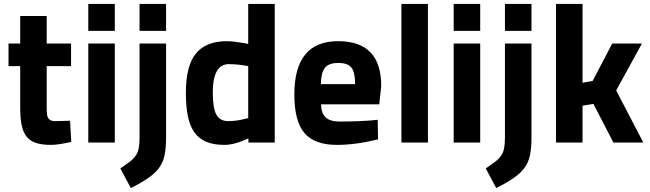

<svg xmlns="http://www.w3.org/2000/svg" viewBox="-20 -720 3282 970"><path d="M339 -500V-386H216V-181Q216 -166 216.5 -155.5Q217 -145 218 -139Q220 -126 229 -117Q238 -108 258 -108L334 -110L340 -3Q273 12 238 12Q193 12 163 2.5Q133 -7 115 -29Q97 -51 89.5 -87.5Q82 -124 82 -178V-386H23V-500H82V-639H216V-500Z M560 0V-500H426V0ZM560 -564V-700H426V-564Z M685 -24V-500H819V-23Q819 28 811.5 64Q804 100 784 127.5Q764 155 729.5 179Q695 203 641 230L588 131Q616 112 634.5 98Q653 84 664.5 68Q676 52 680.5 30.5Q685 9 685 -24ZM819 -564H685V-700H819Z M1234 -700H1368V0H1235V-21Q1165 12 1114 12Q1060 12 1022.5 -3.5Q985 -19 962 -51.5Q939 -84 929 -133.5Q919 -183 919 -251Q919 -388 970 -450Q1021 -512 1126 -512Q1142 -512 1164 -509.5Q1186 -507 1215 -502L1234 -498ZM1220 -120 1234 -123V-386Q1181 -396 1136 -396Q1055 -396 1055 -252Q1055 -174 1073 -141Q1091 -108 1133 -108Q1174 -108 1220 -120Z M1896 -193H1602Q1603 -147 1626 -126.5Q1649 -106 1694 -106Q1787 -106 1860 -112L1888 -115L1890 -16Q1777 12 1682 12Q1569 12 1518 -48Q1467 -108 1467 -243Q1467 -512 1688 -512Q1906 -512 1906 -286ZM1601 -295H1774Q1774 -355 1755.5 -378.5Q1737 -402 1689 -402Q1641 -402 1621.5 -377.5Q1602 -353 1601 -295Z M2142 0V-700H2008V0Z M2406 0V-500H2272V0ZM2406 -564V-700H2272V-564Z M2531 -24V-500H2665V-23Q2665 28 2657.5 64Q2650 100 2630 127.5Q2610 155 2575.5 179Q2541 203 2487 230L2434 131Q2462 112 2480.5 98Q2499 84 2510.5 68Q2522 52 2526.5 30.5Q2531 9 2531 -24ZM2665 -564H2531V-700H2665Z M2923 -186 2978 -195 3079 0H3230L3093 -263L3223 -500H3073L2974 -311L2923 -302V-700H2789V0H2923Z"/></svg>

Font: Sunflower
Style: Bold
Weight: 700
Designer: JIKJI
Foundry: JIKJI
Version: Version 1.00